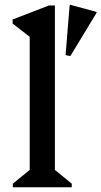

<svg xmlns="http://www.w3.org/2000/svg" viewBox="-20 -788 427 808"><path d="M34 0V-15L105 -73V-633L33 -689V-706L186 -765H211V-73L282 -15V0ZM276 -552 256 -556 273 -765 275 -768 386 -738 387 -735Z"/></svg>

Font: Platypi
Style: Regular
Weight: 400
Designer: David Sargent
Foundry: Bolt Cutter Type
Version: Version 1.200; ttfautohint (v1.8.4.7-5d5b)